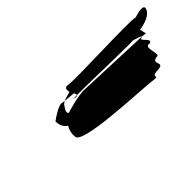

<svg xmlns="http://www.w3.org/2000/svg" viewBox="5 -873 844 844"><g transform="rotate(-45 427.0 -451.0)"><path d="M222 -498C222 -480 226 -460 248 -445C238 -429 233 -410 236 -393C220 -341 578 -332 654 -322C700 -315 641 -338 706 -340C749 -345 693 -377 737 -384C764 -378 718 -457 757 -447C789 -457 721 -489 752 -491C753 -491 755 -492 755 -493L401 -507C363 -503 342 -498 296 -485L292 -483C285 -485 279 -493 298 -518C300 -523 305 -528 315 -533C304 -534 298 -535 296 -536C278 -536 239 -511 222 -498ZM315 -533C326 -538 341 -542 357 -546C354 -562 354 -577 377 -572C430 -565 756 -582 795 -572C827 -582 872 -592 847 -554C833 -536 803 -525 770 -520C774 -506 775 -493 778 -491L755 -493C757 -500 672 -519 712 -510C734 -504 457 -514 371 -513C372 -516 370 -522 367 -528C342 -530 327 -532 315 -533ZM358 -510C369 -509 370 -510 371 -513C349 -513 344 -512 358 -510Z"/></g></svg>

Font: bitstorm
Style: ultextobl
Weight: 400
Version: Version 0.2